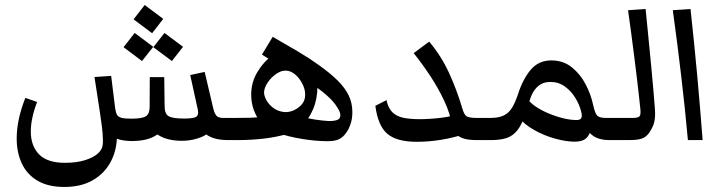

<svg xmlns="http://www.w3.org/2000/svg" viewBox="-20 -553 2853 758"><path d="M511.7 -422.9 585 -368.2 540.5 -312 467.8 -366.7ZM629.4 -422.9 702.6 -368.2 658.7 -312 585.4 -366.7ZM551.3 -533.2 624.5 -478.5 580.6 -421.9 507.3 -476.6ZM233.9 185.1Q169.9 185.1 128.2 160.4Q86.4 135.7 66.2 92.5Q45.9 49.3 45.9 -6.3Q45.9 -80.6 80.1 -166.5L126.5 -150.4Q101.6 -85.4 101.6 -33.7Q101.6 22.5 134 56.2Q166.5 89.8 236.8 89.8Q283.2 89.8 317.1 78.9Q351.1 67.9 368.2 51.3Q378.4 41.5 382.8 29.8Q387.2 18.1 386.2 -3.9Q385.7 -25.9 382.1 -55.2Q378.4 -84.5 373 -119.1L353 -249L418.9 -253.4L434.6 -126Q437 -108.9 441.9 -100.1Q446.8 -91.3 459.5 -87.9Q472.2 -84.5 498 -84.5Q542.5 -84.5 556.6 -94.5Q570.8 -104.5 570.8 -130.9L571.3 -248.5H628.4L629.9 -134.3Q629.9 -103 646.2 -94Q662.6 -85 706.5 -85Q734.9 -85 748.5 -89.1Q762.2 -93.3 762.2 -108.4Q762.2 -113.3 761.2 -119.1Q760.3 -125 758.3 -132.3L731 -256.8L788.1 -269L822.3 -123.5Q827.1 -104 835 -95.7Q842.8 -87.4 861.3 -87.4H880.4V0Q847.7 0 824.5 -7.3Q801.3 -14.6 784.7 -29.8L802.7 -28.8Q787.6 -14.6 758.3 -5.9Q729 2.9 697.3 2.9Q665 2.9 638.4 -4.9Q611.8 -12.7 589.8 -30.3L609.9 -29.3Q592.3 -13.2 565.2 -4.6Q538.1 3.9 497.6 3.9Q475.6 3.4 459 -0.2Q442.4 -3.9 431.2 -9.3L441.9 -20.5Q441.9 38.6 417.5 85Q393.1 131.3 346.9 158.2Q300.8 185.1 233.9 185.1ZM880.4 0V-87.4Q896 -87.4 901.4 -77.4Q906.7 -67.4 906.7 -43.5Q906.7 -21.5 900.9 -10.7Q895 0 880.4 0Z M1272.5 4.4Q1228 4.4 1174.3 -4.2Q1120.6 -12.7 1074.2 -28.8L1131.3 -28.3Q1068.8 -10.7 1018.6 -5.4Q968.3 0 922.9 0H880.4V-87.4H905.8Q936 -87.4 967.3 -88.1Q998.5 -88.9 1028.8 -92.8L1009.3 -69.8Q993.2 -89.4 982.4 -117.7Q971.7 -146 971.7 -179.2Q971.7 -228.5 996.6 -269.5Q1021.5 -310.5 1060.1 -338.4L1074.7 -299.8L1014.2 -337.4L1056.6 -407.7Q1109.9 -377.4 1155.8 -350.1Q1201.7 -322.8 1238.3 -296.4Q1283.7 -264.2 1313 -235.1Q1342.3 -206.1 1356.7 -176Q1371.1 -146 1371.1 -110.8Q1371.1 -83 1363.5 -62Q1356 -41 1346.7 -28.8Q1334.5 -11.2 1318.4 -3.4Q1302.2 4.4 1272.5 4.4ZM1100.6 -110.8Q1119.6 -108.9 1137.9 -116.7Q1156.2 -124.5 1169.2 -138.4Q1182.1 -152.3 1184.1 -169.9Q1187 -191.9 1177.5 -214.1Q1168 -236.3 1152.3 -252.4Q1136.7 -268.6 1120.1 -272.5Q1097.2 -278.3 1074.5 -263.9Q1051.8 -249.5 1037.1 -227.5Q1022.5 -205.6 1022.5 -188Q1022.5 -174.8 1031.7 -157.7Q1041 -140.6 1058.6 -127.2Q1076.2 -113.8 1100.6 -110.8ZM1180.2 -64 1163.6 -94.2Q1193.4 -85.4 1224.9 -80.8Q1256.3 -76.2 1276.9 -75.2Q1296.9 -74.7 1310.3 -79.1Q1323.7 -83.5 1323.7 -97.7Q1323.7 -104.5 1320.8 -111.8Q1317.9 -119.1 1312.5 -127.4Q1298.8 -151.4 1269.3 -177.2Q1239.7 -203.1 1202.1 -226.6L1231.9 -235.8Q1241.2 -135.7 1180.2 -64ZM880.4 0Q865.7 0 859.9 -10.7Q854 -21.5 854 -43.5Q854 -67.4 859.4 -77.4Q864.7 -87.4 880.4 -87.4Z M1891.6 -87.4V0H1860.4Q1832.5 0 1813.7 -5.1Q1794.9 -10.3 1779.8 -23.4L1818.4 -24.9Q1771 -9.3 1722.2 -1.2Q1673.3 6.8 1625 6.8Q1545.9 6.8 1508.8 -25.1Q1471.7 -57.1 1461.9 -135.3L1505.9 -157.7Q1512.7 -125.5 1529.5 -109.4Q1546.4 -93.3 1573 -87.9Q1599.6 -82.5 1636.2 -82.5Q1676.3 -82.5 1720.9 -87.9Q1765.6 -93.3 1797.9 -105.5L1764.6 -60.1Q1756.8 -105.5 1734.1 -154.3Q1711.4 -203.1 1679.7 -251.5Q1647.9 -299.8 1613.3 -343.3L1674.3 -388.7Q1721.2 -333.5 1752.2 -266.4Q1783.2 -199.2 1804.7 -126.5Q1812 -100.1 1822.3 -93.8Q1832.5 -87.4 1863.3 -87.4ZM1891.6 0V-87.4Q1907.2 -87.4 1912.6 -77.4Q1918 -67.4 1918 -43.5Q1918 -21.5 1912.1 -10.7Q1906.2 0 1891.6 0Z M2248 6.3Q2215.8 6.3 2172.6 -5.4Q2129.4 -17.1 2089.1 -39.6Q2048.8 -62 2024.4 -93.8L2056.2 -110.4Q2042.5 -64.9 2024.4 -41Q2006.3 -17.1 1981.2 -8.5Q1956.1 0 1920.4 0H1891.6V-87.4H1915.5Q1948.7 -87.4 1968.8 -97.2Q1988.8 -106.9 2001.2 -127.2Q2013.7 -147.5 2024.4 -179.2Q2043.9 -240.7 2075.2 -277.6Q2106.4 -314.5 2156.7 -314.5Q2204.1 -314.5 2238 -286.9Q2272 -259.3 2292.7 -218.8Q2313.5 -178.2 2321.8 -138.2Q2329.1 -104.5 2338.4 -95.9Q2347.7 -87.4 2372.6 -87.4H2404.8V0H2383.3Q2363.8 0 2345.5 -5.4Q2327.1 -10.7 2312.3 -24.2Q2297.4 -37.6 2286.6 -62.5L2321.8 -70.3Q2314.9 -39.1 2305.9 -22.5Q2296.9 -5.9 2283 0.2Q2269 6.3 2248 6.3ZM2256.3 -79.1Q2266.6 -79.1 2271.7 -83.3Q2276.9 -87.4 2276.9 -96.7Q2276.9 -101.1 2276.1 -105.2Q2275.4 -109.4 2273.9 -114.3Q2267.6 -140.1 2251.2 -166.7Q2234.9 -193.4 2210.2 -211.4Q2185.5 -229.5 2152.8 -229.5Q2124.5 -229.5 2106.4 -214.6Q2088.4 -199.7 2078.6 -177Q2068.8 -154.3 2064.9 -130.4L2060.5 -166Q2070.3 -149.4 2092.8 -133.8Q2115.2 -118.2 2144 -106Q2172.9 -93.8 2202.4 -86.4Q2231.9 -79.1 2256.3 -79.1ZM1891.6 0Q1877 0 1871.1 -10.7Q1865.2 -21.5 1865.2 -43.5Q1865.2 -67.4 1870.6 -77.4Q1876 -87.4 1891.6 -87.4ZM2404.8 0V-87.4Q2420.4 -87.4 2425.8 -77.4Q2431.2 -67.4 2431.2 -43.5Q2431.2 -21.5 2425.3 -10.7Q2419.4 0 2404.8 0Z M2404.8 0V-87.4H2477.5Q2498.5 -87.4 2504.4 -93.5Q2510.3 -99.6 2508.3 -120.6Q2505.4 -148.4 2501.5 -183.6Q2497.6 -218.8 2492.7 -258.8Q2487.8 -298.8 2482.4 -341.6Q2477.1 -384.3 2471.2 -427.5Q2465.3 -470.7 2459.5 -512.7L2528.8 -517.6Q2534.2 -463.9 2540 -404.1Q2545.9 -344.2 2551.3 -287.8Q2556.6 -231.4 2560.3 -188.2Q2564 -145 2565.4 -124.5Q2567.9 -94.2 2563.5 -73.5Q2559.1 -52.7 2543 -28.8Q2530.8 -11.7 2513.7 -5.9Q2496.6 0 2464.8 0ZM2404.8 0Q2390.1 0 2384.3 -10.7Q2378.4 -21.5 2378.4 -43.5Q2378.4 -67.4 2383.8 -77.4Q2389.2 -87.4 2404.8 -87.4Z M2695.8 0Q2685.1 -119.1 2669.7 -250Q2654.3 -380.9 2636.2 -512.7L2706.1 -517.6Q2721.2 -378.9 2732.7 -253.4Q2744.1 -127.9 2753.9 0Z"/></svg>

Font: Markazi Text Medium
Style: Regular
Weight: 500
Designer: Borna Izadpanah (Arabic designer), Fiona Ross (Arabic design director) and Florian Runge (Latin designer)
Foundry: Borna Izadpanah and Florian Runge
Version: Version 1.001